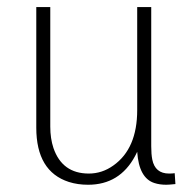

<svg xmlns="http://www.w3.org/2000/svg" viewBox="-20 -508 528 535"><path d="M443.4 6.8Q450.2 6.8 468.8 4.9L466.8 -25.4Q460 -24.4 451.2 -24.4Q412.1 -24.4 404.3 -63.5Q401.4 -78.1 401.4 -100.6V-488.3H362.3V-201.2Q362.3 -93.8 295.9 -46.9Q264.6 -24.4 227.5 -24.4Q153.3 -24.4 128.9 -95.7Q120.1 -122.1 120.1 -155.3V-488.3H81.1V-152.3Q81.1 -30.3 171.9 -1Q196.3 6.8 225.6 6.8Q313.5 6.8 356.4 -73.2Q359.4 -79.1 362.3 -85Q367.2 -11.7 410.2 2Q424.8 6.8 443.4 6.8Z"/></svg>

Font: Yaldevi Colombo ExtraLight
Style: Regular
Weight: 275
Designer: Sol Matas, Denzil Rajitha, Kosala Senevirathne and Pathum Egodawatta
Foundry: Mooniak
Version: Version 1.020 ; ttfautohint (v1.6)